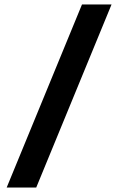

<svg xmlns="http://www.w3.org/2000/svg" viewBox="-20 -688 532 864"><path d="M10 156H143L482 -668H349Z"/></svg>

Font: FilmFarsi_V5 Display
Style: Regular
Weight: 400
Designer: Borna Izadpanah
Foundry: Borna Izadpanah
Version: Version 1.000;PS 001.000;hotconv 1.0.88;makeotf.lib2.5.64775